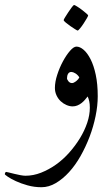

<svg xmlns="http://www.w3.org/2000/svg" viewBox="-68 -472 452 784"><path d="M331.1 -79.1Q331.1 -40.5 322.3 2.2Q313.5 44.9 297.9 86.2Q282.2 127.4 261 165Q239.7 202.6 214.1 230.7Q188.5 258.8 159.9 275.6Q131.3 292.5 101.6 292.5Q71.8 292.5 44.7 284.9Q17.6 277.3 -2.9 267.8Q-23.4 258.3 -35.9 249.8Q-48.3 241.2 -48.3 239.3Q-48.3 236.3 -46.6 233.2Q-44.9 230 -43 230Q-41 230 -31.5 232.4Q-22 234.9 -9.8 237.8Q2.4 240.7 15.1 243.2Q27.8 245.6 36.1 245.6Q67.9 245.6 99.6 233.2Q131.3 220.7 160.6 200Q189.9 179.2 214.8 151.1Q239.7 123 258.5 92.3Q277.3 61.5 288.1 29.5Q298.8 -2.4 298.8 -32.2Q298.8 -47.9 296.4 -58.6Q293.9 -69.3 290 -78.1Q285.2 -71.8 278.8 -64.5Q272.5 -57.1 264.6 -51Q256.8 -44.9 247.8 -41.3Q238.8 -37.6 228.5 -37.6Q216.3 -37.6 203.4 -43.2Q190.4 -48.8 179.9 -58.6Q169.4 -68.4 162.8 -82.5Q156.2 -96.7 156.2 -112.8Q156.2 -137.7 165.8 -167Q175.3 -196.3 189.2 -221.9Q203.1 -247.6 218 -264.6Q232.9 -281.7 244.1 -281.7Q258.3 -281.7 273.4 -268.8Q288.6 -255.9 301.8 -230.2Q314.9 -204.6 323 -166.5Q331.1 -128.4 331.1 -79.1ZM255.9 -156.2Q249 -167 239.5 -172.6Q230 -178.2 223.6 -178.2Q214.4 -178.2 210 -170.7Q205.6 -163.1 205.6 -152.3Q205.6 -147.5 211.4 -140.1Q217.3 -132.8 226.1 -132.8Q232.9 -132.8 242.4 -140.1Q252 -147.5 255.9 -156.2ZM292 -409.2Q292 -406.7 286.4 -397Q280.8 -387.2 273.4 -376Q266.1 -364.7 258.8 -356Q251.5 -347.2 249 -347.2Q247.6 -347.2 238.5 -352.8Q229.5 -358.4 219 -365.7Q208.5 -373 200.2 -380.1Q191.9 -387.2 191.9 -389.6Q191.9 -392.1 198 -401.9Q204.1 -411.6 211.4 -422.9Q218.8 -434.1 225.6 -442.9Q232.4 -451.7 234.4 -451.7Q236.8 -451.7 246.3 -445.8Q255.9 -439.9 266.1 -432.1Q276.4 -424.3 284.2 -417.5Q292 -410.6 292 -409.2Z"/></svg>

Font: Kitab
Style: Regular
Weight: 400
Designer: SIL International
Foundry: Khaled Hosny
Version: Version 1.000